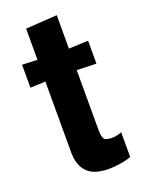

<svg xmlns="http://www.w3.org/2000/svg" viewBox="-141 -803 661 880"><g transform="rotate(-20 189.0 -363.0)"><path d="M235 9Q163 9 130 -24.5Q97 -58 97 -123V-467L23 -464V-576L97 -573V-725L250 -735V-572L345 -576V-464L250 -467V-175Q250 -143 258 -131.5Q266 -120 294 -120Q310 -120 323 -123Q336 -126 344 -130V-9Q323 -1 292.5 4Q262 9 235 9Z"/></g></svg>

Font: BDO Grotesk
Style: Bold
Weight: 700
Designer: Deni Anggara
Foundry: Lokal Container
Version: Version 2.000